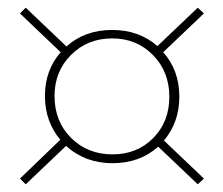

<svg xmlns="http://www.w3.org/2000/svg" viewBox="-20 -480 582 500"><path d="M447 -228Q447 -162 407 -114L511 -15L495 0L392 -98Q344 -55 273 -55Q202 -55 152 -100L47 0L32 -15L137 -116Q97 -164 97 -230Q97 -297 138 -344L32 -445L47 -460L153 -359Q201 -402 272 -402Q342 -402 390 -360L495 -460L511 -445L405 -344Q447 -297 447 -228ZM273 -78Q337 -78 379 -120.5Q421 -163 421 -228Q421 -293 378.5 -336.5Q336 -380 272 -380Q208 -380 165 -337Q122 -294 122 -230Q122 -164 165 -121Q208 -78 273 -78Z"/></svg>

Font: EauTestInfant Extralight
Style: Regular
Weight: 250
Designer: Christian Thalmann (Catharsis Fonts)
Version: Version 0.001;PS 000.001;hotconv 1.0.88;makeotf.lib2.5.64775